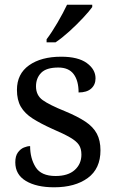

<svg xmlns="http://www.w3.org/2000/svg" viewBox="-20 -786 491 816"><path d="M210 10Q135 10 90 -17Q45 -44 45 -96Q45 -123 56 -138Q67 -153 81.5 -159Q96 -165 108 -165Q108 -113 131.5 -75.5Q155 -38 216 -38Q269 -38 297.5 -63.5Q326 -89 326 -129Q326 -154 315.5 -170Q305 -186 278.5 -201.5Q252 -217 203 -238Q152 -261 118.5 -282.5Q85 -304 68.5 -332.5Q52 -361 52 -404Q52 -472 103.5 -508.5Q155 -545 240 -545Q312 -545 349 -518Q386 -491 386 -453Q386 -426 367.5 -409.5Q349 -393 314 -393Q314 -443 293 -471Q272 -499 228 -499Q177 -499 155 -476.5Q133 -454 133 -419Q133 -381 161.5 -360.5Q190 -340 257 -313Q310 -291 343 -269Q376 -247 391.5 -218Q407 -189 407 -147Q407 -69 353 -29.5Q299 10 210 10ZM178 -619Q200 -648 224.5 -690Q249 -732 265 -766H372V-756Q360 -739 333 -710Q306 -681 274.5 -652.5Q243 -624 216 -606H178Z"/></svg>

Font: Noto Serif Old Uyghur
Style: Regular
Weight: 400
Designer: Lewis McGuffie
Foundry: Google LLC
Version: Version 1.003; ttfautohint (v1.8.4.7-5d5b)